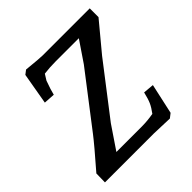

<svg xmlns="http://www.w3.org/2000/svg" viewBox="-152 -646 759 759"><g transform="rotate(-45 227.5 -266.5)"><path d="M211 -476Q179 -476 147 -472L132 -448Q118 -410 113 -388L66 -391L89 -523L106 -536Q176 -529 191 -529H455V-480L357 -362L193 -149L128 -53H269Q301 -53 335 -59Q350 -79 357.5 -95.5Q365 -112 372 -142L417 -138L389 -11L371 3Q301 0 285 0H11L12 -49Q87 -135 113 -169L282 -389L341 -476Z"/></g></svg>

Font: Andada SC
Style: Italic
Weight: 400
Italic angle: -8.29999°
Designer: Carolina Giovagnoli
Foundry: Carolina Giovagnoli
Version: Version 1.003